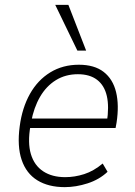

<svg xmlns="http://www.w3.org/2000/svg" viewBox="-20 -761 553 789"><path d="M246 8Q179 8 133.5 -20Q88 -48 69 -104Q50 -160 61 -242Q71 -318 103 -375Q135 -432 186.5 -463.5Q238 -495 304 -495Q368 -495 406 -465.5Q444 -436 457 -382.5Q470 -329 459 -257L455 -235H88L95 -274H439L419 -258Q429 -323 419 -366.5Q409 -410 379 -433Q349 -456 300 -456Q249 -456 209.5 -431.5Q170 -407 144.5 -363Q119 -319 108 -260L105 -243Q93 -174 107 -127.5Q121 -81 157.5 -57Q194 -33 248 -33Q287 -33 326 -45.5Q365 -58 402 -89L422 -55Q388 -23 340 -7.5Q292 8 246 8ZM298 -553 207 -741H261L334 -553Z"/></svg>

Font: Nunito Sans 10pt SemiCondensed ExtraLight
Style: Italic
Weight: 250
Width: 4
Italic angle: -9°
Designer: Vernon Adams
Foundry: Vernon Adams
Version: Version 3.101;gftools[0.9.27]